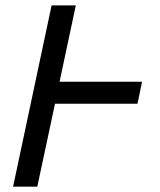

<svg xmlns="http://www.w3.org/2000/svg" viewBox="-20 -696 597 716"><path d="M492.7 -309.1H185.1L119.1 0H28.8L172.4 -675.8H262.7L202.1 -391.1H509.8Z"/></svg>

Font: Cadman
Style: Italic
Weight: 400
Italic angle: -12°
Designer: Paul James MIller
Foundry: High-Logic / Made with FontCreator
Version: Version 2.114;March 28, 2021;FontCreator 13.0.0.2683 64-bit